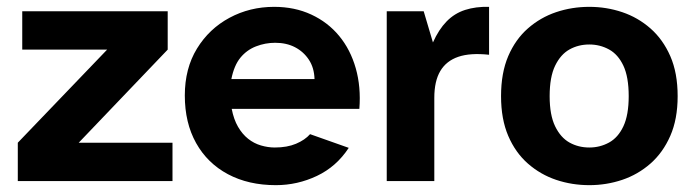

<svg xmlns="http://www.w3.org/2000/svg" viewBox="-20 -529 2030 561"><path d="M32 0V-112L293 -384H45V-496H470V-384L210 -112H484V0Z M786 12Q706 12 646 -20Q586 -52 553 -111Q520 -170 520 -250Q520 -329 555.5 -387Q591 -445 650.5 -477Q710 -509 781 -509Q841 -509 889.5 -486.5Q938 -464 971 -424Q1004 -384 1019.5 -329.5Q1035 -275 1030 -211H657Q663 -180 675.5 -158.5Q688 -137 705 -123.5Q722 -110 742.5 -104Q763 -98 783 -98Q819 -98 845 -109Q871 -120 886 -137L999 -97Q963 -42 906 -15Q849 12 786 12ZM656 -298H899Q898 -331 882.5 -354.5Q867 -378 842 -391Q817 -404 784 -404Q755 -404 728 -393.5Q701 -383 682.5 -360.5Q664 -338 656 -298Z M1110 0V-496H1218L1245 -405Q1262 -443 1285 -466.5Q1308 -490 1339 -500Q1370 -510 1409 -509V-369Q1354 -375 1319 -363Q1284 -351 1266.5 -321.5Q1249 -292 1249 -243V0Z M1702 12Q1651 12 1605 -3.5Q1559 -19 1522.5 -51Q1486 -83 1465 -132Q1444 -181 1444 -248Q1444 -316 1465 -365Q1486 -414 1522.5 -446Q1559 -478 1605 -493.5Q1651 -509 1702 -509Q1752 -509 1798 -493.5Q1844 -478 1880.5 -446Q1917 -414 1938.5 -365Q1960 -316 1960 -248Q1960 -181 1938.5 -132Q1917 -83 1880.5 -51Q1844 -19 1798 -3.5Q1752 12 1702 12ZM1702 -98Q1733 -98 1759.5 -112.5Q1786 -127 1801.5 -160Q1817 -193 1817 -248Q1817 -304 1801.5 -337Q1786 -370 1759.5 -384.5Q1733 -399 1702 -399Q1670 -399 1644 -384.5Q1618 -370 1602 -337Q1586 -304 1586 -248Q1586 -193 1602 -160Q1618 -127 1644 -112.5Q1670 -98 1702 -98Z"/></svg>

Font: Atkinson Hyperlegible Next
Style: Bold
Weight: 700
Designer: Elliott Scott, Megan Eiswerth, Linus Boman, Theodore Petrosky, Letters from Sweden
Foundry: Applied Design Works, Letters from Sweden
Version: Version 2.001